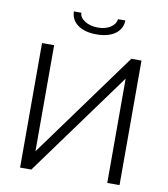

<svg xmlns="http://www.w3.org/2000/svg" viewBox="-97 -997 942 1078"><g transform="rotate(10 374.0 -458.0)"><path d="M488 -916H530Q528 -867 489 -839Q450 -811 383 -811Q316 -811 277 -839Q238 -867 236 -916H279Q279 -889 309.5 -869.5Q340 -850 384 -850Q427 -850 455.5 -868.5Q484 -887 488 -916ZM160 -710V-105L600 -710H658V0H588V-595L155 0H91V-710Z"/></g></svg>

Font: Raleway
Style: Regular
Weight: 400
Designer: Matt McInerney, Pablo Impallari, Rodrigo Fuenzalida
Foundry: Matt McInerney, Pablo Impallari, Rodrigo Fuenzalida
Version: Version 1.000;PS 001.001;hotconv 1.0.56; ttfautohint (v1.5)